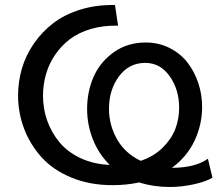

<svg xmlns="http://www.w3.org/2000/svg" viewBox="-20 -727 882 763"><path d="M437 -707 449.2 -625Q391.1 -626.5 341.8 -612.1Q292.5 -597.7 257.8 -571.3Q223.1 -544.9 198.7 -508.8Q174.3 -472.7 162.6 -431.4Q150.9 -390.1 150.9 -346.2Q150.9 -294.9 167.7 -247.3Q184.6 -199.7 216.8 -161.1Q249 -122.6 300.5 -98.4Q352.1 -74.2 416 -71.8Q371.6 -115.7 348.9 -173.8Q326.2 -231.9 326.2 -293.9Q326.2 -363.8 352.5 -422.9Q378.9 -481.9 432.9 -520Q486.8 -558.1 559.1 -558.1Q610.4 -558.1 653.3 -536.6Q696.3 -515.1 724.4 -479.2Q752.4 -443.4 767.8 -397.5Q783.2 -351.6 783.2 -301.8Q783.2 -231.9 753.2 -168Q723.1 -104 663.1 -60.1Q755.4 -60.1 806.2 -96.2L824.2 -21Q799.3 -5.4 750.2 5.4Q701.2 16.1 654.8 16.1Q591.3 16.1 533.2 -2Q482.4 8.8 426.8 8.8Q336.4 8.8 263.4 -21.5Q190.4 -51.8 145 -102.3Q99.6 -152.8 75.7 -215.8Q51.8 -278.8 51.8 -347.2Q51.8 -402.3 67.1 -454.8Q82.5 -507.3 114.5 -553.7Q146.5 -600.1 191.4 -634.8Q236.3 -669.4 299.8 -689Q363.3 -708.5 437 -707ZM413.1 -294.9Q413.1 -230.5 444.8 -174.1Q476.6 -117.7 539.1 -87.9Q590.8 -105 626.2 -139.9Q661.6 -174.8 676.8 -214.8Q691.9 -254.9 691.9 -298.8Q691.9 -371.1 654.3 -424.1Q616.7 -477.1 557.1 -477.1Q492.2 -477.1 452.6 -423.3Q413.1 -369.6 413.1 -294.9Z"/></svg>

Font: LT Superior Med
Style: Regular
Weight: 500
Designer: Daniel Lyons
Foundry: LyonsType
Version: Version 1.000